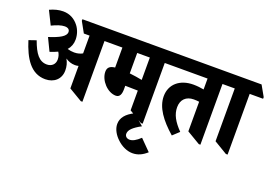

<svg xmlns="http://www.w3.org/2000/svg" viewBox="-120 -970 2218 1572"><g transform="rotate(20 989.5 -184.0)"><path d="M247 -60C324 -60 378 -109 378 -183C378 -219 370 -249 353 -279C378 -262 405 -252 436 -252C447 -252 458 -253 467 -256V-60L583 9H597V-520H714V-534L662 -626H366V-612L417 -520H467V-365C449 -355 425 -347 395 -347C375 -347 355 -350 336 -356C359 -382 371 -413 371 -450C371 -492 357 -534 332 -566C301 -606 256 -633 198 -633C159 -633 121 -623 82 -605L140 -488C181 -508 221 -522 251 -522C280 -522 295 -509 295 -488C295 -450 242 -422 151 -393L204 -283C229 -291 251 -299 271 -309C283 -290 289 -269 289 -246C289 -206 261 -178 218 -178C151 -178 111 -231 73 -336L9 -314C54 -171 120 -60 247 -60Z M836 -131C871 -131 882 -162 882 -204V-234C885 -234 887 -234 888 -234C916 -234 960 -233 992 -232V-60L1107 9H1122V-520H1238V-534L1187 -626H585V-612L637 -520H753V-346C711 -341 689 -325 689 -287C689 -211 764 -131 836 -131ZM882 -342V-520H992V-325C961 -331 921 -338 882 -342Z M1125 265C1171 265 1210 247 1249 212L1157 119C1120 154 1091 169 1066 169C1041 169 1024 154 1024 132C1024 98 1056 68 1124 31L1032 -49C962 -15 927 28 927 82C927 126 953 172 992 207C1029 242 1078 265 1125 265Z M1379 18 1434 -33C1372 -97 1341 -151 1341 -215C1341 -281 1382 -321 1448 -321C1465 -321 1481 -320 1495 -318V-60L1611 9H1625V-520H1742V-534L1690 -626H1111V-613L1163 -520H1495V-425C1469 -430 1435 -434 1404 -434C1287 -434 1207 -367 1207 -262C1207 -165 1274 -74 1379 18Z M1847 9H1862V-520H1979V-534L1927 -626H1614V-613L1666 -520H1732V-60Z"/></g></svg>

Font: Noto Serif Devanagari Condensed ExtraBold
Style: Regular
Weight: 800
Width: 3
Designer: Universal Thirst, Indian Type Foundry and the Monotype Design Team
Foundry: Monotype Imaging Inc.
Version: Version 2.004